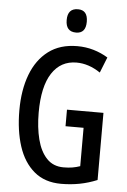

<svg xmlns="http://www.w3.org/2000/svg" viewBox="-61 -963 672 1017"><g transform="rotate(5 275.0 -454.5)"><path d="M300 -384H494V-27Q448 -8 401 1Q354 10 303 10Q216 10 159.5 -37.5Q103 -85 76 -168Q49 -251 49 -359Q49 -467 80 -549Q111 -631 172.5 -677.5Q234 -724 326 -724Q371 -724 412 -712Q453 -700 489 -678L456 -595Q394 -637 329 -637Q245 -637 198.5 -565.5Q152 -494 152 -356Q152 -277 168 -214Q184 -151 218.5 -114.5Q253 -78 308 -78Q335 -78 355.5 -81.5Q376 -85 396 -92V-296H300ZM312 -919Q364 -919 364 -857Q364 -795 312 -795Q257 -795 257 -857Q257 -919 312 -919Z"/></g></svg>

Font: Noto Sans Gurmukhi ExtraCondensed Medium
Style: Regular
Weight: 500
Width: 2
Designer: Jelle Bosma - Monotype Design Team
Foundry: Monotype Imaging Inc.
Version: Version 2.004; ttfautohint (v1.8.4.7-5d5b)